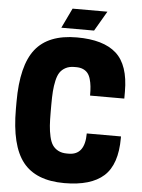

<svg xmlns="http://www.w3.org/2000/svg" viewBox="-62 -999 785 1061"><g transform="rotate(5 330.0 -468.0)"><path d="M226.1 -370.1Q226.1 -325.7 228.3 -294.9Q230.5 -264.2 237.1 -234.9Q243.7 -205.6 255.4 -188.2Q267.1 -170.9 287.1 -160.4Q307.1 -149.9 335 -149.9H345.2Q435.1 -149.9 435.1 -270H625V-261.2Q625 -114.3 553.7 -50Q482.4 14.2 335 14.2Q177.2 14.2 105.2 -76.9Q33.2 -168 33.2 -370.1V-410.2Q33.2 -612.3 105.2 -703.1Q177.2 -793.9 335 -793.9Q482.4 -793.9 553.7 -730Q625 -666 625 -519V-480H435.1Q435.1 -508.8 432.9 -530.3Q430.7 -551.8 425 -571.3Q419.4 -590.8 409.4 -603.3Q399.4 -615.7 383.3 -622.8Q367.2 -629.9 345.2 -629.9H335Q307.1 -629.9 287.1 -619.4Q267.1 -608.9 255.4 -591.8Q243.7 -574.7 237.1 -545.4Q230.5 -516.1 228.3 -485.4Q226.1 -454.6 226.1 -410.2ZM296.9 -950.2H490.2L425.8 -839.8H244.1Z"/></g></svg>

Font: Cooper Hewitt
Style: Heavy
Weight: 713
Designer: Village Type and Design LLC
Foundry: Cooper Hewitt Smithsonian Design Museum
Version: 1.000